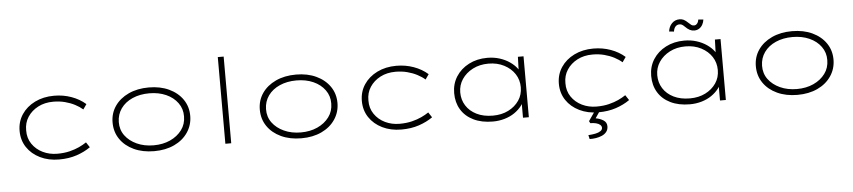

<svg xmlns="http://www.w3.org/2000/svg" viewBox="-50 -1072 7258 1633"><g transform="rotate(-5 3578.5 -255.0)"><path d="M419 10Q328 10 256.5 -25Q185 -60 144.5 -121Q104 -182 104 -261Q104 -340 145 -401.5Q186 -463 258 -498.5Q330 -534 422 -534Q500 -534 569.5 -509Q639 -484 690 -439L660 -396Q633 -420 594.5 -440Q556 -460 510 -472Q464 -484 410 -484Q337 -484 280.5 -454.5Q224 -425 191.5 -375Q159 -325 160 -261Q159 -195 193 -145Q227 -95 283.5 -67.5Q340 -40 407 -40Q466 -40 512.5 -51.5Q559 -63 594.5 -79.5Q630 -96 658 -115L687 -71Q636 -35 569 -12.5Q502 10 419 10Z M1230 10Q1132 10 1057 -25Q982 -60 940 -121.5Q898 -183 898 -263Q898 -342 940 -403Q982 -464 1057 -499Q1132 -534 1230 -534Q1328 -534 1402.5 -499Q1477 -464 1519 -403Q1561 -342 1561 -263Q1561 -185 1519 -122.5Q1477 -60 1402.5 -25Q1328 10 1230 10ZM1230 -40Q1309 -40 1371.5 -68.5Q1434 -97 1471 -147Q1508 -197 1508 -263Q1509 -327 1472.5 -377.5Q1436 -428 1373 -456Q1310 -484 1230 -484Q1149 -484 1086 -456Q1023 -428 987.5 -378Q952 -328 951 -263Q950 -197 986.5 -147.5Q1023 -98 1086.5 -69Q1150 -40 1230 -40Z M1838 0V-740H1888V0Z M2487 10Q2389 10 2314 -25Q2239 -60 2197 -121.5Q2155 -183 2155 -263Q2155 -342 2197 -403Q2239 -464 2314 -499Q2389 -534 2487 -534Q2585 -534 2659.5 -499Q2734 -464 2776 -403Q2818 -342 2818 -263Q2818 -185 2776 -122.5Q2734 -60 2659.5 -25Q2585 10 2487 10ZM2487 -40Q2566 -40 2628.5 -68.5Q2691 -97 2728 -147Q2765 -197 2765 -263Q2766 -327 2729.5 -377.5Q2693 -428 2630 -456Q2567 -484 2487 -484Q2406 -484 2343 -456Q2280 -428 2244.5 -378Q2209 -328 2208 -263Q2207 -197 2243.5 -147.5Q2280 -98 2343.5 -69Q2407 -40 2487 -40Z M3341 10Q3250 10 3178.5 -25Q3107 -60 3066.5 -121Q3026 -182 3026 -261Q3026 -340 3067 -401.5Q3108 -463 3180 -498.5Q3252 -534 3344 -534Q3422 -534 3491.5 -509Q3561 -484 3612 -439L3582 -396Q3555 -420 3516.5 -440Q3478 -460 3432 -472Q3386 -484 3332 -484Q3259 -484 3202.5 -454.5Q3146 -425 3113.5 -375Q3081 -325 3082 -261Q3081 -195 3115 -145Q3149 -95 3205.5 -67.5Q3262 -40 3329 -40Q3388 -40 3434.5 -51.5Q3481 -63 3516.5 -79.5Q3552 -96 3580 -115L3609 -71Q3558 -35 3491 -12.5Q3424 10 3341 10Z M4122 10Q4026 10 3956.5 -24Q3887 -58 3850.5 -118.5Q3814 -179 3814 -259Q3814 -338 3853.5 -400Q3893 -462 3962.5 -498Q4032 -534 4120 -534Q4177 -534 4225.5 -518.5Q4274 -503 4311.5 -477Q4349 -451 4372 -420Q4395 -389 4401 -359L4376 -367L4381 -520H4429V0H4379V-146L4398 -169Q4393 -133 4368.5 -101Q4344 -69 4307 -43.5Q4270 -18 4222 -4Q4174 10 4122 10ZM4126 -40Q4201 -40 4258.5 -69Q4316 -98 4349.5 -147Q4383 -196 4383 -260Q4383 -323 4350.5 -373Q4318 -423 4259.5 -453.5Q4201 -484 4126 -484Q4050 -484 3991.5 -453.5Q3933 -423 3899.5 -373Q3866 -323 3866 -260Q3866 -198 3897.5 -148Q3929 -98 3987.5 -69Q4046 -40 4126 -40Z M5023 10Q4932 10 4860.5 -25Q4789 -60 4748.5 -121Q4708 -182 4708 -261Q4708 -340 4749 -401.5Q4790 -463 4862 -498.5Q4934 -534 5026 -534Q5104 -534 5173.5 -509Q5243 -484 5294 -439L5264 -396Q5237 -420 5198.5 -440Q5160 -460 5114 -472Q5068 -484 5014 -484Q4941 -484 4884.5 -454.5Q4828 -425 4795.5 -375Q4763 -325 4764 -261Q4763 -195 4797 -145Q4831 -95 4887.5 -67.5Q4944 -40 5011 -40Q5070 -40 5116.5 -51.5Q5163 -63 5198.5 -79.5Q5234 -96 5262 -115L5291 -71Q5240 -35 5173 -12.5Q5106 10 5023 10ZM4928 230 4920 196Q4954 194 4981 188.5Q5008 183 5024.5 171.5Q5041 160 5041 144Q5041 129 5028.5 118Q5016 107 4994 101.5Q4972 96 4945 96L4936 78L4994 -6H5038L4994 59Q5031 65 5059.5 83Q5088 101 5088 135Q5088 163 5073 182Q5058 201 5034 211.5Q5010 222 4982 226.5Q4954 231 4928 230Z M5804 10Q5708 10 5638.5 -24Q5569 -58 5532.5 -118.5Q5496 -179 5496 -259Q5496 -338 5535.5 -400Q5575 -462 5644.5 -498Q5714 -534 5802 -534Q5859 -534 5907.5 -518.5Q5956 -503 5993.5 -477Q6031 -451 6054 -420Q6077 -389 6083 -359L6058 -367L6063 -520H6111V0H6061V-146L6080 -169Q6075 -133 6050.5 -101Q6026 -69 5989 -43.5Q5952 -18 5904 -4Q5856 10 5804 10ZM5808 -40Q5883 -40 5940.5 -69Q5998 -98 6031.5 -147Q6065 -196 6065 -260Q6065 -323 6032.5 -373Q6000 -423 5941.5 -453.5Q5883 -484 5808 -484Q5732 -484 5673.5 -453.5Q5615 -423 5581.5 -373Q5548 -323 5548 -260Q5548 -198 5579.5 -148Q5611 -98 5669.5 -69Q5728 -40 5808 -40ZM5895 -612Q5874 -612 5856 -621.5Q5838 -631 5814 -655Q5804 -665 5795 -670Q5786 -675 5774 -675Q5753 -675 5739.5 -660.5Q5726 -646 5722 -618L5681 -622Q5686 -664 5712.5 -691Q5739 -718 5779 -718Q5798 -718 5814 -710Q5830 -702 5854 -679Q5864 -669 5873.5 -662Q5883 -655 5897 -655Q5913 -655 5924 -669Q5935 -683 5937 -702L5980 -698Q5977 -674 5966 -654.5Q5955 -635 5937 -623.5Q5919 -612 5895 -612Z M6722 10Q6624 10 6549 -25Q6474 -60 6432 -121.5Q6390 -183 6390 -263Q6390 -342 6432 -403Q6474 -464 6549 -499Q6624 -534 6722 -534Q6820 -534 6894.5 -499Q6969 -464 7011 -403Q7053 -342 7053 -263Q7053 -185 7011 -122.5Q6969 -60 6894.5 -25Q6820 10 6722 10ZM6722 -40Q6801 -40 6863.5 -68.5Q6926 -97 6963 -147Q7000 -197 7000 -263Q7001 -327 6964.5 -377.5Q6928 -428 6865 -456Q6802 -484 6722 -484Q6641 -484 6578 -456Q6515 -428 6479.5 -378Q6444 -328 6443 -263Q6442 -197 6478.5 -147.5Q6515 -98 6578.5 -69Q6642 -40 6722 -40Z"/></g></svg>

Font: Lexend Tera ExtraLight
Style: Regular
Weight: 250
Designer: Bonnie Shaver-Troup, Thomas Jockin
Foundry: Lexend
Version: Version 1.007